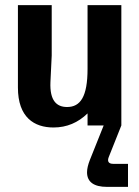

<svg xmlns="http://www.w3.org/2000/svg" viewBox="-20 -490 544 750"><path d="M182 -470H50V-148C50 -31 114 8 189 8C241 8 285 -11 322 -47V0H385L331 135C324 153 320 169 320 183C320 221 347 240 398 240H480V150H422C404 150 398 140 405 123L454 0V-470H322V-221C322 -112 294 -72 242 -72C201 -72 174 -97 177 -169L182 -273Z"/></svg>

Font: Tanklager Original
Style: Regular
Weight: 400
Designer: Ariel Martín Pérez
Foundry: Tunera Type Foundry
Version: Version 1.000;Glyphs 3.3 (3310)